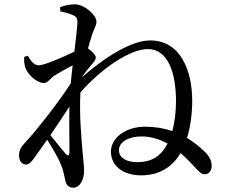

<svg xmlns="http://www.w3.org/2000/svg" viewBox="-20 -815 1040 888"><path d="M615 -65C559 -65 530 -89 530 -120C530 -158 574 -184 635 -184C680 -184 720 -170 755 -151C724 -92 681 -65 615 -65ZM301 -111C300 -94 294 -93 284 -103C271 -119 239 -157 213 -190C243 -234 274 -280 301 -322C299 -238 302 -155 301 -111ZM360 -460C374 -479 387 -497 400 -512C414 -528 423 -537 423 -549C423 -560 404 -580 387 -591C393 -614 399 -633 403 -645C414 -683 426 -694 426 -715C426 -746 371 -795 325 -795C301 -795 279 -789 258 -782L259 -762C283 -758 302 -752 315 -746C333 -738 338 -733 338 -711C337 -685 331 -636 324 -576C274 -552 185 -513 160 -513C140 -513 124 -529 109 -557L92 -552C91 -536 92 -521 96 -505C107 -471 150 -431 183 -431C202 -431 212 -453 233 -466C254 -479 285 -497 316 -513C313 -486 310 -457 307 -429C238 -323 135 -196 93 -152C74 -131 68 -116 68 -95C68 -70 83 -54 100 -54C118 -55 129 -71 143 -91C160 -115 179 -141 198 -169C224 -129 253 -78 262 -53C272 -29 276 -10 281 16C286 40 296 53 319 53C350 53 369 15 369 -26C369 -50 364 -82 362 -112C357 -169 346 -284 352 -388C450 -499 581 -588 664 -588C758 -588 794 -476 794 -347C794 -297 788 -250 777 -209C741 -221 699 -229 651 -229C561 -229 493 -177 493 -114C493 -46 552 -4 632 -4C722 -4 780 -47 815 -107C843 -83 865 -59 879 -44C901 -21 912 -8 927 -9C947 -9 959 -26 959 -48C959 -74 946 -96 922 -118C905 -134 880 -156 845 -177C860 -226 869 -285 869 -349C869 -488 815 -628 675 -628C568 -628 422 -514 360 -458Z"/></svg>

Font: Noto Serif SC Medium
Style: Regular
Weight: 500
Designer: Ryoko NISHIZUKA 西塚涼子 (kana & ideographs); Frank Grießhammer (Latin, Greek & Cyrillic); Wenlong ZHANG 张文龙 (bopomofo); San
Foundry: Adobe Systems Incorporated
Version: Version 1.001;PS 1.001;hotconv 16.6.54;makeotf.lib2.5.65590